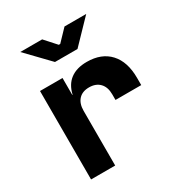

<svg xmlns="http://www.w3.org/2000/svg" viewBox="-183 -910 967 1034"><g transform="rotate(-30 300.0 -392.5)"><path d="M570 -350V-305H410V-340Q410 -385 386 -410Q362 -435 320 -435Q278 -435 255 -410Q232 -385 232 -340V0H82V-550H222V-445H224Q237 -502 276 -531Q315 -560 378 -560Q469 -560 519.5 -505Q570 -450 570 -350ZM370 -645H230L95 -785H231L294 -715H303L370 -785H505Z"/></g></svg>

Font: JetBrains Mono Extra Bold
Style: Regular
Weight: 800
Monospace: yes
Designer: Philipp Nurullin, Konstantin Bulenkov
Foundry: JetBrains
Version: 2.002